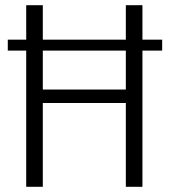

<svg xmlns="http://www.w3.org/2000/svg" viewBox="-20 -720 744 740"><path d="M81 -700H145V-347L131 -375H478L465 -347V-700H529V0H465V-354L478 -323H131L145 -354V0H81ZM605 -567V-525H10V-567Z"/></svg>

Font: Pathway Extreme SemiCondensed ExtraLight
Style: Regular
Weight: 250
Width: 4
Version: Version 1.001;gftools[0.9.26]